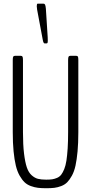

<svg xmlns="http://www.w3.org/2000/svg" viewBox="-20 -1001 488 1028"><path d="M218.8 -768.6Q212.4 -768.6 209 -787.6L178.7 -949.7Q176.8 -961.4 176.8 -967.8Q176.8 -981.4 181.6 -981.4H212.9Q218.8 -981.4 221.4 -975.8Q224.1 -970.2 225.6 -954.6L235.4 -801.3Q235.8 -794.4 235.8 -784.2Q235.8 -774.9 234.4 -771.7Q232.9 -768.6 229 -768.6ZM228 6.8Q202.1 6.8 183.6 4.6Q165 2.4 145 -4.9Q125 -12.2 111.3 -25.4Q97.7 -38.6 85 -60.8Q72.3 -83 64.7 -114.5Q57.1 -146 52.7 -190.7Q48.3 -235.4 48.3 -293V-679.2Q48.3 -693.8 51 -698Q53.7 -702.1 60.1 -702.1H91.8Q97.7 -702.1 100.3 -698Q103 -693.8 103 -679.2V-293.9Q103 -226.1 108.6 -179.4Q114.3 -132.8 123.5 -105.2Q132.8 -77.6 149.4 -62.7Q166 -47.9 183.3 -43.5Q200.7 -39.1 227.5 -39.1Q246.6 -39.1 259.5 -41Q272.5 -43 285.9 -48.8Q299.3 -54.7 307.9 -65.9Q316.4 -77.1 324 -95.7Q331.5 -114.3 335.7 -141.4Q339.8 -168.5 342.3 -206.3Q344.7 -244.1 344.7 -293.9V-679.2Q344.7 -693.8 347.4 -698Q350.1 -702.1 356.4 -702.1H388.2Q394.5 -702.1 397 -698Q399.4 -693.8 399.4 -679.2V-293Q399.4 -235.4 395.3 -190.7Q391.1 -146 384.3 -114.5Q377.4 -83 365.2 -60.8Q353 -38.6 340.1 -25.4Q327.1 -12.2 308.1 -4.9Q289.1 2.4 271.2 4.6Q253.4 6.8 228 6.8Z"/></svg>

Font: BenchNine Light
Style: Regular
Weight: 300
Version: Version 1 ; ttfautohint (v0.92.18-e454-dirty) -l 8 -r 50 -G 